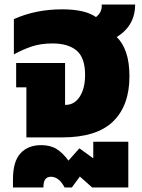

<svg xmlns="http://www.w3.org/2000/svg" viewBox="-20 -604 626 844"><path d="M549 -268Q549 -140 477 -70Q405 0 253 0H96V-220H51V-327H266V-143H269Q307 -143 330.5 -179Q354 -215 354 -275Q354 -350 317 -381.5Q280 -413 211 -413Q159 -413 119 -399.5Q79 -386 41 -365V-520Q137 -563 253 -563Q354 -563 402 -529Q430 -551 427 -584H574Q574 -491 493 -441Q519 -417 534 -374Q549 -331 549 -268ZM390 19H544V220H385L331 172L296 220H264Q239 173 204 173Q171 173 171 217V220H37V184Q37 106 70 70Q103 34 161 34Q201 34 228 50.5Q255 67 281 102L329 48L390 92Z"/></svg>

Font: Noto Sans Thai Black
Style: Regular
Weight: 900
Designer: Monotype Design Team
Foundry: Monotype Imaging Inc.
Version: Version 1.000